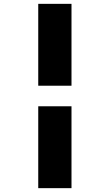

<svg xmlns="http://www.w3.org/2000/svg" viewBox="-20 -889 571 999"><path d="M352 -869V-443H179V-869ZM352 -336V90H179V-336Z"/></svg>

Font: Martel Heavy
Style: Regular
Weight: 900
Designer: Dan Reynolds
Foundry: Dan Reynolds
Version: Version 1.001; ttfautohint (v1.1) -l 5 -r 5 -G 72 -x 0 -D la